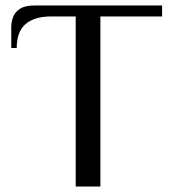

<svg xmlns="http://www.w3.org/2000/svg" viewBox="-20 -680 623 700"><path d="M256 0V-620H166Q106 -620 73.5 -592.5Q41 -565 41 -505H21V-580Q21 -600 28 -618.5Q35 -637 53.5 -648.5Q72 -660 106 -660H571V-620H346V0Z"/></svg>

Font: El Messiri
Style: Regular
Weight: 400
Designer: Mohamed Gaber
Foundry: Kief Type Foundry
Version: Version 2.020